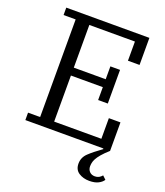

<svg xmlns="http://www.w3.org/2000/svg" viewBox="-161 -806 963 1120"><g transform="rotate(20 320.5 -246.0)"><path d="M526 206Q488 206 460.5 188Q433 170 433 132Q433 94 462 66.5Q491 39 540 4L539 0H55V-46H130V-652H55V-698H571V-530H499V-649H216V-384H414V-464H474V-255H414V-335H216V-49H509V-177H581V0Q553 25 537 44Q521 63 513.5 77.5Q506 92 504 103.5Q502 115 502 124Q502 144 514.5 157Q527 170 548 170Q562 170 573 164Q584 158 592 148L613 168Q603 184 581.5 195Q560 206 526 206Z"/></g></svg>

Font: IBM Plex Serif
Style: Regular
Weight: 400
Designer: Mike Abbink, Paul van der Laan, Pieter van Rosmalen
Foundry: Bold Monday
Version: Version 3.001